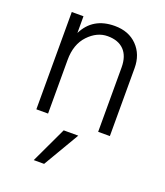

<svg xmlns="http://www.w3.org/2000/svg" viewBox="-138 -608 806 940"><g transform="rotate(20 264.5 -138.5)"><path d="M203 238H149L237 51H313ZM459 0H398V-335Q398 -394 368 -425Q338 -456 282.5 -456Q227 -456 182 -408.5Q137 -361 137 -280V0H76V-507H137V-420Q184 -515 298 -515Q371 -515 415 -470Q459 -425 459 -354Z"/></g></svg>

Font: Hind Mysuru Light
Style: Regular
Weight: 300
Designer: Manushi Parikh, Hitesh Malaviya
Foundry: Indian Type Foundry
Version: Version 0.703;PS 1.0;hotconv 1.0.86;makeotf.lib2.5.63406